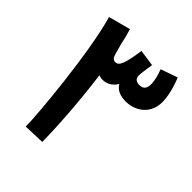

<svg xmlns="http://www.w3.org/2000/svg" viewBox="-191 -798 921 921"><g transform="rotate(45 269.0 -338.0)"><path d="M243 0C243 -85 233 -256 211 -420C219 -417 227 -415 237 -415C262 -415 290 -427 308 -458C322 -433 350 -420 388 -420C459 -420 516 -467 516 -542C516 -577 504 -631 484 -678L398 -648C408 -623 417 -591 417 -566C417 -542 410 -522 380 -522C363 -522 345 -528 345 -553C345 -568 350 -597 355 -633L271 -645C257 -543 243 -518 221 -518C207 -518 198 -528 194 -544L179 -598C173 -628 166 -655 158 -680L46 -650C99 -468 135 -80 135 4Z"/></g></svg>

Font: Noto Sans Arabic UI XCn SmBd
Style: Regular
Weight: 600
Width: 2
Designer: Monotype Design Team, Nadine Chahine and Nizar Qandah
Foundry: Monotype Imaging Inc.
Version: Version 2.010